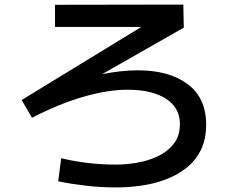

<svg xmlns="http://www.w3.org/2000/svg" viewBox="-20 -775 1040 841"><path d="M489 -54Q531 -54 579 -62Q627 -70 670 -90Q713 -110 740.5 -144.5Q768 -179 768 -232Q768 -303 707 -342.5Q646 -382 539 -382Q453 -382 346.5 -351.5Q240 -321 120 -259L75 -337L599 -657H221V-754L783 -755L785 -654L427 -450Q511 -467 584 -467Q721 -467 802 -406.5Q883 -346 883 -229Q883 -164 859 -116.5Q835 -69 794 -37.5Q753 -6 702 12.5Q651 31 596 38.5Q541 46 489 46Q420 46 353 38Q286 30 235 19L248 -82Q306 -68 366 -61Q426 -54 489 -54Z"/></svg>

Font: Murecho Medium
Style: Regular
Weight: 500
Designer: Neil Summerour
Foundry: Positype
Version: Version 1.010; ttfautohint (v1.8.3)